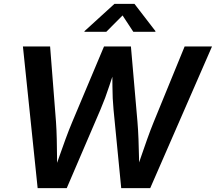

<svg xmlns="http://www.w3.org/2000/svg" viewBox="-20 -966 1109 986"><path d="M173.3 0 97.7 -727.5H237.3L267.6 -339.8Q270.5 -297.9 271.5 -252Q272.5 -206.1 272.9 -159.7Q273.4 -113.3 273.9 -68.8H252Q267.6 -113.3 283.7 -159.7Q299.8 -206.1 316.7 -252Q333.5 -297.9 351.1 -339.8L514.2 -727.5H652.3L686 -339.8Q689.5 -297.9 691.2 -252Q692.9 -206.1 693.8 -159.7Q694.8 -113.3 695.8 -68.8H672.9Q688 -113.3 703.9 -159.7Q719.7 -206.1 736.1 -252Q752.4 -297.9 769.5 -339.8L928.2 -727.5H1068.8L751.5 0H602.5L563 -403.8Q557.6 -459.5 557.4 -523.2Q557.1 -586.9 556.2 -660.2H587.4Q562 -588.9 541.5 -525.4Q521 -461.9 496.1 -403.8L322.8 0ZM525.9 -802.7H413.6L414.1 -806.2L567.9 -946.3H670.4L778.3 -806.2L777.8 -802.7H664.6L609.4 -886.7Z"/></svg>

Font: Inter 16pt SemiBold
Style: Italic
Weight: 600
Italic angle: -9.3988°
Version: Version 4.001;git-66647c0bb